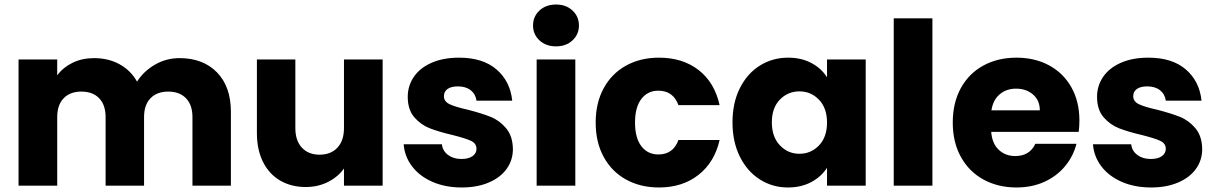

<svg xmlns="http://www.w3.org/2000/svg" viewBox="-20 -821 5379 849"><path d="M774 -564Q878 -564 939.5 -501Q1001 -438 1001 -326V0H831V-303Q831 -357 802.5 -386.5Q774 -416 724 -416Q674 -416 645.5 -386.5Q617 -357 617 -303V0H447V-303Q447 -357 418.5 -386.5Q390 -416 340 -416Q290 -416 261.5 -386.5Q233 -357 233 -303V0H62V-558H233V-488Q259 -523 301 -543.5Q343 -564 396 -564Q459 -564 508.5 -537Q558 -510 586 -460Q615 -506 665 -535Q715 -564 774 -564Z M1672 -558V0H1501V-76Q1475 -39 1430.5 -16.5Q1386 6 1332 6Q1268 6 1219 -22.5Q1170 -51 1143 -105Q1116 -159 1116 -232V-558H1286V-255Q1286 -199 1315 -168Q1344 -137 1393 -137Q1443 -137 1472 -168Q1501 -199 1501 -255V-558Z M2022 8Q1949 8 1892 -17Q1835 -42 1802 -85.5Q1769 -129 1765 -183H1934Q1937 -154 1961 -136Q1985 -118 2020 -118Q2052 -118 2069.5 -130.5Q2087 -143 2087 -163Q2087 -187 2062 -198.5Q2037 -210 1981 -224Q1921 -238 1881 -253.5Q1841 -269 1812 -302.5Q1783 -336 1783 -393Q1783 -441 1809.5 -480.5Q1836 -520 1887.5 -543Q1939 -566 2010 -566Q2115 -566 2175.5 -514Q2236 -462 2245 -376H2087Q2083 -405 2061.5 -422Q2040 -439 2005 -439Q1975 -439 1959 -427.5Q1943 -416 1943 -396Q1943 -372 1968.5 -360Q1994 -348 2048 -336Q2110 -320 2149 -304.5Q2188 -289 2217.5 -254.5Q2247 -220 2248 -162Q2248 -113 2220.5 -74.5Q2193 -36 2141.5 -14Q2090 8 2022 8Z M2439 -616Q2394 -616 2365.5 -642.5Q2337 -669 2337 -708Q2337 -748 2365.5 -774.5Q2394 -801 2439 -801Q2483 -801 2511.5 -774.5Q2540 -748 2540 -708Q2540 -669 2511.5 -642.5Q2483 -616 2439 -616ZM2524 -558V0H2353V-558Z M2614 -279Q2614 -366 2649.5 -431Q2685 -496 2748.5 -531Q2812 -566 2894 -566Q2999 -566 3069.5 -511Q3140 -456 3162 -356H2980Q2957 -420 2891 -420Q2844 -420 2816 -383.5Q2788 -347 2788 -279Q2788 -211 2816 -174.5Q2844 -138 2891 -138Q2957 -138 2980 -202H3162Q3140 -104 3069 -48Q2998 8 2894 8Q2812 8 2748.5 -27Q2685 -62 2649.5 -127Q2614 -192 2614 -279Z M3219 -280Q3219 -366 3251.5 -431Q3284 -496 3340 -531Q3396 -566 3465 -566Q3524 -566 3568.5 -542Q3613 -518 3637 -479V-558H3808V0H3637V-79Q3612 -40 3567.5 -16Q3523 8 3464 8Q3396 8 3340 -27.5Q3284 -63 3251.5 -128.5Q3219 -194 3219 -280ZM3637 -279Q3637 -343 3601.5 -380Q3566 -417 3515 -417Q3464 -417 3428.5 -380.5Q3393 -344 3393 -280Q3393 -216 3428.5 -178.5Q3464 -141 3515 -141Q3566 -141 3601.5 -178Q3637 -215 3637 -279Z M4103 -740V0H3932V-740Z M4753 -288Q4753 -264 4750 -238H4363Q4367 -186 4396.5 -158.5Q4426 -131 4469 -131Q4533 -131 4558 -185H4740Q4726 -130 4689.5 -86Q4653 -42 4598 -17Q4543 8 4475 8Q4393 8 4329 -27Q4265 -62 4229 -127Q4193 -192 4193 -279Q4193 -366 4228.5 -431Q4264 -496 4328 -531Q4392 -566 4475 -566Q4556 -566 4619 -532Q4682 -498 4717.5 -435Q4753 -372 4753 -288ZM4578 -333Q4578 -377 4548 -403Q4518 -429 4473 -429Q4430 -429 4400.5 -404Q4371 -379 4364 -333Z M5070 8Q4997 8 4940 -17Q4883 -42 4850 -85.5Q4817 -129 4813 -183H4982Q4985 -154 5009 -136Q5033 -118 5068 -118Q5100 -118 5117.5 -130.5Q5135 -143 5135 -163Q5135 -187 5110 -198.5Q5085 -210 5029 -224Q4969 -238 4929 -253.5Q4889 -269 4860 -302.5Q4831 -336 4831 -393Q4831 -441 4857.5 -480.5Q4884 -520 4935.5 -543Q4987 -566 5058 -566Q5163 -566 5223.5 -514Q5284 -462 5293 -376H5135Q5131 -405 5109.5 -422Q5088 -439 5053 -439Q5023 -439 5007 -427.5Q4991 -416 4991 -396Q4991 -372 5016.5 -360Q5042 -348 5096 -336Q5158 -320 5197 -304.5Q5236 -289 5265.5 -254.5Q5295 -220 5296 -162Q5296 -113 5268.5 -74.5Q5241 -36 5189.5 -14Q5138 8 5070 8Z"/></svg>

Font: Fz Poppins
Style: Bold
Weight: 700
Designer: Ninad Kale (Devanagari), Jonny Pinhorn (Latin)
Foundry: Indian Type Foundry
Version: Vit hóa bi Vntype.Com & FontZin.Com